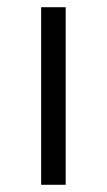

<svg xmlns="http://www.w3.org/2000/svg" viewBox="-20 -512 297 532"><path d="M94 0V-492H162V0Z"/></svg>

Font: Nunito Sans 8pt Light
Style: Regular
Weight: 300
Version: Version 3.101;gftools[0.9.27]